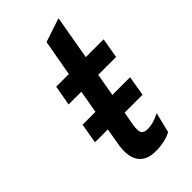

<svg xmlns="http://www.w3.org/2000/svg" viewBox="-228 -787 865 865"><g transform="rotate(-45 204.5 -355.0)"><path d="M218 12Q159.5 12 134.5 -25.2Q109.5 -62.5 122 -133L171 -415H90L107 -511H187.5L218.5 -684L332.5 -722L295.5 -511H409L392.5 -415H279L231 -147.5Q225 -111.5 232.2 -98Q239.5 -84.5 265 -84.5Q283 -84.5 300.5 -89.5Q318 -94.5 342.5 -106.5L319 -10Q277.5 12 218 12ZM53.5 -210.5 70 -306H372.5L356.5 -210.5Z"/></g></svg>

Font: Overpass SemiBold
Style: Italic
Weight: 600
Italic angle: -10°
Designer: Delve Withrington, Dave Bailey, Thomas Jockin
Foundry: Delve Fonts LLC
Version: Version 4.000